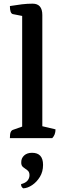

<svg xmlns="http://www.w3.org/2000/svg" viewBox="-20 -754 352 1048"><path d="M34 0Q34 -22 38 -32Q42 -42 50 -45L101 -63V-667L50 -677Q34 -681 34 -721Q70 -727 99.5 -730.5Q129 -734 158 -734Q211 -734 211 -672V-65L283 -48Q283 -18 265 0ZM107 274Q102 271 98.5 266Q95 261 95 251Q119 245 130 232Q141 219 141 202Q141 184 129.5 175.5Q118 167 106.5 158.5Q95 150 96 131Q96 109 112 94.5Q128 80 155 80Q215 80 215 146Q215 183 198 211Q181 239 156 256Q131 273 107 274Z"/></svg>

Font: Petrona SemiBold
Style: Regular
Weight: 600
Designer: Ringo R. Seeber
Foundry: Ringo R. Seeber
Version: Version 2.001; ttfautohint (v1.8.3)